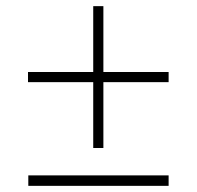

<svg xmlns="http://www.w3.org/2000/svg" viewBox="-20 -604 640 624"><path d="M283 -123H316V-337H528V-370H316V-584H283V-370H71V-337H283ZM72 0H528V-34H72Z"/></svg>

Font: Noto Sans Mono ExtraLight
Style: Regular
Weight: 200
Designer: Monotype Design Team
Foundry: Monotype Imaging Inc.
Version: Version 2.014